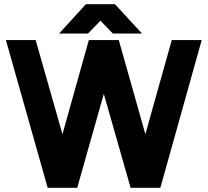

<svg xmlns="http://www.w3.org/2000/svg" viewBox="-20 -890 984 910"><path d="M260 -731H397L456 -792L515 -731H653L525 -870H387ZM794 -700 669 -254 543 -700H401L276 -254L149 -700H8L206 0H346L472 -445L599 0H740L936 -700Z"/></svg>

Font: Unageo
Style: Bold
Weight: 700
Designer: Richard Sepsi
Foundry: Richard Sepsi
Version: Version 2.000